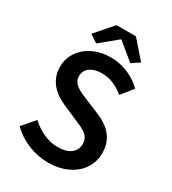

<svg xmlns="http://www.w3.org/2000/svg" viewBox="-203 -943 951 1062"><g transform="rotate(30 272.5 -412.0)"><path d="M274 12Q208 12 146.5 -13Q85 -38 38 -84L106 -163Q141 -130 186 -109.5Q231 -89 276 -89Q332 -89 361 -112Q390 -135 390 -173Q390 -193 382.5 -207Q375 -221 361.5 -231.5Q348 -242 329.5 -251Q311 -260 289 -269L199 -308Q175 -318 151.5 -333Q128 -348 109 -369Q90 -390 78.5 -418Q67 -446 67 -482Q67 -521 83.5 -554.5Q100 -588 129 -613Q158 -638 198.5 -652Q239 -666 287 -666Q344 -666 397 -643.5Q450 -621 488 -583L429 -509Q397 -535 363 -550Q329 -565 287 -565Q240 -565 212 -544.5Q184 -524 184 -488Q184 -469 192.5 -455.5Q201 -442 215.5 -431.5Q230 -421 249 -412.5Q268 -404 288 -396L377 -359Q406 -347 430 -331Q454 -315 471.5 -294Q489 -273 499 -245.5Q509 -218 509 -182Q509 -142 493 -107Q477 -72 446.5 -45.5Q416 -19 372.5 -3.5Q329 12 274 12ZM126 -725 223 -836H347L444 -725L394 -692L287 -780H283L176 -692Z"/></g></svg>

Font: Processing Sans Pro Semibold
Style: Regular
Weight: 600
Designer: Paul D. Hunt
Foundry: Adobe Systems Incorporated
Version: Version 2.020;PS 2.000;hotconv 1.0.86;makeotf.lib2.5.63406